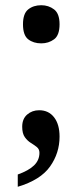

<svg xmlns="http://www.w3.org/2000/svg" viewBox="-20 -561 315 735"><path d="M138 -395Q108 -395 88 -410.5Q68 -426 68 -468Q68 -509 88 -525Q108 -541 138 -541Q166 -541 187 -525Q208 -509 208 -468Q208 -426 187 -410.5Q166 -395 138 -395ZM48 107Q90 92 110.5 72Q131 52 131 24Q131 10 121 2Q111 -6 98 -14Q85 -22 75 -36Q65 -50 65 -76Q65 -106 84 -122.5Q103 -139 130 -139Q166 -139 187 -112Q208 -85 208 -38Q208 25 171.5 76.5Q135 128 48 154Z"/></svg>

Font: Noto Serif Myanmar SemiCondensed SemiBold
Style: Regular
Weight: 600
Width: 4
Designer: Ben Mitchell and the Monotype Design Team
Foundry: Monotype Imaging Inc.
Version: Version 2.106; ttfautohint (v1.8.4.7-5d5b)